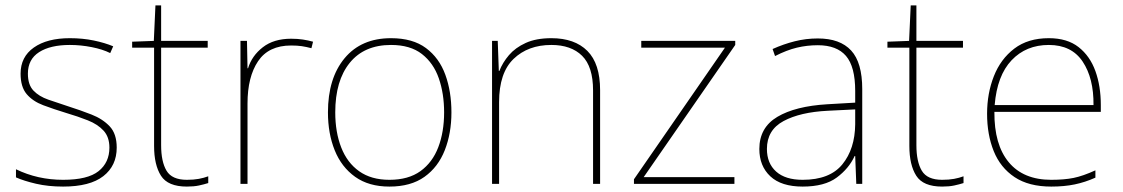

<svg xmlns="http://www.w3.org/2000/svg" viewBox="-20 -679 4146 709"><path d="M411 -134Q411 -67 361.5 -28.5Q312 10 213 10Q158 10 113 -0.5Q68 -11 39 -24V-54Q119 -15 213 -15Q304 -15 344 -47Q384 -79 384 -134Q384 -173 362.5 -196.5Q341 -220 304.5 -234.5Q268 -249 224 -262Q178 -276 139.5 -290.5Q101 -305 78.5 -331.5Q56 -358 56 -407Q56 -469 105 -503.5Q154 -538 238 -538Q285 -538 326 -529.5Q367 -521 398 -508L387 -483Q359 -497 318.5 -505Q278 -513 238 -513Q166 -513 124.5 -486.5Q83 -460 83 -407Q83 -366 103.5 -344.5Q124 -323 158.5 -311Q193 -299 233 -286Q277 -272 318 -256Q359 -240 385 -212.5Q411 -185 411 -134Z M670 -15Q695 -15 714 -18.5Q733 -22 749 -28V-3Q733 2 714.5 6Q696 10 670 10Q600 10 574.5 -30Q549 -70 549 -140V-503H468V-525L548 -528L554 -659H575V-528H747V-503H575V-143Q575 -82 595 -48.5Q615 -15 670 -15Z M1055 -536Q1079 -536 1098.5 -533Q1118 -530 1136 -525L1130 -501Q1111 -506 1094.5 -508.5Q1078 -511 1055 -511Q972 -511 933 -453Q894 -395 894 -297V0H868V-528H892L894 -427H896Q910 -473 950.5 -504.5Q991 -536 1055 -536Z M1647 -264Q1647 -187 1622.5 -124.5Q1598 -62 1547.5 -26Q1497 10 1418 10Q1342 10 1291.5 -26Q1241 -62 1216 -124Q1191 -186 1191 -264Q1191 -390 1252.5 -464Q1314 -538 1424 -538Q1504 -538 1553 -501.5Q1602 -465 1624.5 -403Q1647 -341 1647 -264ZM1218 -264Q1218 -191 1240 -134.5Q1262 -78 1306.5 -46.5Q1351 -15 1418 -15Q1488 -15 1532.5 -47Q1577 -79 1598.5 -135.5Q1620 -192 1620 -264Q1620 -333 1600.5 -389.5Q1581 -446 1538 -479.5Q1495 -513 1424 -513Q1325 -513 1271.5 -447Q1218 -381 1218 -264Z M2016 -538Q2102 -538 2149 -491Q2196 -444 2196 -346V0H2170V-345Q2170 -433 2129.5 -473Q2089 -513 2016 -513Q1930 -513 1876.5 -461.5Q1823 -410 1823 -302V0H1797V-528H1818L1822 -417H1824Q1836 -448 1859.5 -475.5Q1883 -503 1921.5 -520.5Q1960 -538 2016 -538Z M2692 0H2321V-17L2657 -503H2348V-528H2695V-513L2357 -25H2692Z M3000 -537Q3082 -537 3123 -492.5Q3164 -448 3164 -350V0H3142L3138 -103H3136Q3115 -57 3070 -23.5Q3025 10 2944 10Q2865 10 2824.5 -28Q2784 -66 2784 -129Q2784 -208 2850.5 -247.5Q2917 -287 3035 -294L3138 -300V-343Q3138 -433 3104 -472.5Q3070 -512 3000 -512Q2960 -512 2922.5 -503Q2885 -494 2842 -472L2833 -498Q2873 -516 2914.5 -526.5Q2956 -537 3000 -537ZM3037 -270Q2935 -265 2873.5 -232Q2812 -199 2812 -129Q2812 -76 2846 -45.5Q2880 -15 2944 -15Q3044 -15 3090.5 -72Q3137 -129 3138 -220V-275Z M3459 -15Q3484 -15 3503 -18.5Q3522 -22 3538 -28V-3Q3522 2 3503.5 6Q3485 10 3459 10Q3389 10 3363.5 -30Q3338 -70 3338 -140V-503H3257V-525L3337 -528L3343 -659H3364V-528H3536V-503H3364V-143Q3364 -82 3384 -48.5Q3404 -15 3459 -15Z M3853 -538Q3921 -538 3963 -505Q4005 -472 4025 -416.5Q4045 -361 4045 -291V-266H3652Q3651 -145 3705 -80Q3759 -15 3862 -15Q3910 -15 3944.5 -22Q3979 -29 4025 -50V-23Q3987 -6 3948.5 2Q3910 10 3862 10Q3779 10 3726.5 -25Q3674 -60 3649.5 -121Q3625 -182 3625 -259Q3625 -334 3650 -397.5Q3675 -461 3725.5 -499.5Q3776 -538 3853 -538ZM3853 -513Q3769 -513 3715.5 -456.5Q3662 -400 3653 -291H4018Q4019 -390 3978 -451.5Q3937 -513 3853 -513Z"/></svg>

Font: Noto Sans Syriac Western Thin
Style: Regular
Weight: 100
Designer: Patrick Giasson and the Monotype Design Team
Foundry: Monotype Imaging Inc.
Version: Version 3.000; ttfautohint (v1.8.4.7-5d5b)